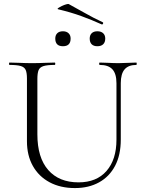

<svg xmlns="http://www.w3.org/2000/svg" viewBox="-20 -943 737 976"><path d="M572 -520Q572 -568 551.5 -590.5Q531 -613 487 -613Q484 -613 484 -619Q484 -625 487 -625Q509 -625 532.5 -623.5Q556 -622 584 -622Q607 -622 630.5 -623.5Q654 -625 673 -625Q675 -625 675 -619Q675 -613 673 -613Q633 -613 613.5 -590.5Q594 -568 594 -520V-234Q594 -155 565 -100Q536 -45 483.5 -16Q431 13 361 13Q287 13 232 -16.5Q177 -46 147 -99.5Q117 -153 117 -225V-544Q117 -573 110.5 -587.5Q104 -602 85 -607.5Q66 -613 28 -613Q26 -613 26 -619Q26 -625 28 -625Q52 -625 81 -623.5Q110 -622 143 -622Q177 -622 206.5 -623.5Q236 -625 258 -625Q261 -625 261 -619Q261 -613 258 -613Q220 -613 201 -607Q182 -601 176 -586Q170 -571 170 -542V-260Q170 -142 225 -79Q280 -16 379 -16Q471 -16 521.5 -74Q572 -132 572 -233ZM497 -819Q446 -842 394 -861Q342 -880 275 -896Q270 -898 276.5 -902.5Q283 -907 294.5 -912.5Q306 -918 316.5 -921Q327 -924 330 -922Q371 -900 412 -876.5Q453 -853 502 -830Q506 -828 504 -823Q502 -818 497 -819ZM300 -708Q261 -708 261 -747Q261 -764 271 -774Q281 -784 300 -784Q318 -784 328.5 -774Q339 -764 339 -747Q339 -708 300 -708ZM475 -708Q456 -708 446 -718Q436 -728 436 -747Q436 -764 446 -774Q456 -784 475 -784Q494 -784 504.5 -774Q515 -764 515 -747Q515 -728 504.5 -718Q494 -708 475 -708Z"/></svg>

Font: Cormorant Garamond Light
Style: Regular
Weight: 300
Designer: Christian Thalmann (Catharsis Fonts)
Foundry: Catharsis Fonts
Version: Version 4.001